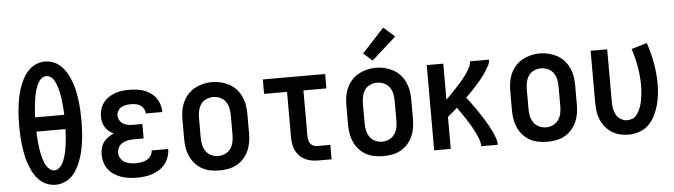

<svg xmlns="http://www.w3.org/2000/svg" viewBox="-48 -964 4096 1167"><g transform="rotate(-5 2000.0 -381.0)"><path d="M250 8Q221 8 193.5 -4Q166 -16 146.5 -37Q127 -58 113.5 -84Q100 -110 90.5 -138Q81 -166 75.5 -194.5Q70 -223 66.5 -251.5Q63 -280 61.5 -309Q60 -338 60 -368Q60 -397 61.5 -426Q63 -455 66.5 -484Q70 -513 75.5 -541.5Q81 -570 90.5 -597.5Q100 -625 113.5 -651Q127 -677 147 -698.5Q167 -720 194 -732Q221 -744 250 -744Q279 -744 306 -732Q333 -720 353 -698.5Q373 -677 386.5 -651Q400 -625 409.5 -597.5Q419 -570 424.5 -541.5Q430 -513 433.5 -484Q437 -455 438.5 -426Q440 -397 440 -367Q440 -338 438.5 -309Q437 -280 433.5 -251.5Q430 -223 424.5 -194.5Q419 -166 409.5 -138Q400 -110 386.5 -84Q373 -58 353.5 -37Q334 -16 306.5 -4Q279 8 250 8ZM161 -411H339Q338 -425 337.5 -439Q337 -453 335.5 -467Q334 -481 332.5 -494.5Q331 -508 329 -521.5Q327 -535 324 -549Q321 -563 317 -576Q313 -589 308 -602Q303 -615 295.5 -627Q288 -639 276 -647Q264 -655 251 -655Q237 -655 225 -647Q213 -639 205.5 -627.5Q198 -616 192.5 -603Q187 -590 183 -576.5Q179 -563 176 -549.5Q173 -536 171 -522Q169 -508 167.5 -494.5Q166 -481 164.5 -467Q163 -453 162.5 -439Q162 -425 161 -411ZM250 -80Q264 -80 275.5 -88.5Q287 -97 295 -108.5Q303 -120 308 -133Q313 -146 317 -159Q321 -172 324 -185.5Q327 -199 329 -213Q331 -227 332.5 -240.5Q334 -254 335.5 -268Q337 -282 337.5 -296Q338 -310 339 -324H161Q162 -310 162.5 -296Q163 -282 164.5 -268Q166 -254 167.5 -240.5Q169 -227 171 -213Q173 -199 176 -185.5Q179 -172 183 -159Q187 -146 192 -133Q197 -120 205 -108.5Q213 -97 224.5 -88.5Q236 -80 250 -80Z M747 8Q723 8 699 5Q675 2 652 -5.5Q629 -13 608.5 -26.5Q588 -40 573 -59Q558 -78 551 -102Q544 -126 544 -150Q544 -170 549 -189.5Q554 -209 565.5 -225Q577 -241 593.5 -252.5Q610 -264 628 -272Q613 -279 599.5 -290Q586 -301 577 -315.5Q568 -330 564 -346.5Q560 -363 560 -380Q560 -403 566.5 -425Q573 -447 586.5 -465Q600 -483 619 -495.5Q638 -508 659 -515.5Q680 -523 702.5 -525.5Q725 -528 747 -528Q770 -528 792 -525Q814 -522 835 -514.5Q856 -507 875 -494Q894 -481 907 -463Q920 -445 927 -423Q934 -401 934 -379Q934 -378 934 -377.5Q934 -377 934 -376H833Q833 -376 833 -376.5Q833 -377 833 -377Q833 -392 825 -405.5Q817 -419 804.5 -427Q792 -435 777 -437.5Q762 -440 747 -440Q732 -440 717 -437.5Q702 -435 689 -427.5Q676 -420 668.5 -407Q661 -394 661 -379Q661 -363 669 -349Q677 -335 690 -327.5Q703 -320 718.5 -317Q734 -314 750 -314H807V-226H750Q738 -226 726 -225Q714 -224 702 -220.5Q690 -217 679.5 -211.5Q669 -206 661 -197Q653 -188 649 -176Q645 -164 645 -152Q645 -134 654.5 -118.5Q664 -103 679.5 -94.5Q695 -86 712.5 -83Q730 -80 747 -80Q765 -80 782 -83Q799 -86 814 -94Q829 -102 839 -117Q849 -132 849 -149Q849 -149 849 -149Q849 -149 849 -149H950Q950 -149 950 -149Q950 -149 950 -149Q950 -125 942 -101.5Q934 -78 919.5 -59Q905 -40 885 -27Q865 -14 842 -6Q819 2 795 5Q771 8 747 8Z M1250 8Q1223 8 1196 3Q1169 -2 1145 -15Q1121 -28 1102.5 -48.5Q1084 -69 1072.5 -94Q1061 -119 1056.5 -146Q1052 -173 1052 -200V-320Q1052 -347 1056.5 -374Q1061 -401 1072.5 -426Q1084 -451 1102.5 -471.5Q1121 -492 1145 -505Q1169 -518 1196 -524.5Q1223 -531 1250 -531Q1277 -531 1304 -524.5Q1331 -518 1355 -505Q1379 -492 1397.5 -471.5Q1416 -451 1427.5 -426Q1439 -401 1443.5 -374Q1448 -347 1448 -320V-200Q1448 -173 1443.5 -146Q1439 -119 1427.5 -94Q1416 -69 1397.5 -48.5Q1379 -28 1355 -15Q1331 -2 1304 3Q1277 8 1250 8ZM1250 -80Q1272 -80 1292.5 -89.5Q1313 -99 1325.5 -117Q1338 -135 1342.5 -156.5Q1347 -178 1347 -200V-320Q1347 -342 1342.5 -364Q1338 -386 1325 -404Q1312 -422 1291.5 -431Q1271 -440 1249 -440Q1227 -440 1206.5 -430.5Q1186 -421 1174 -403Q1162 -385 1157.5 -363.5Q1153 -342 1153 -320V-200Q1153 -178 1157.5 -156.5Q1162 -135 1174.5 -117Q1187 -99 1207.5 -89.5Q1228 -80 1250 -80Z M1854 0Q1834 0 1813 -3.5Q1792 -7 1773.5 -16Q1755 -25 1740 -40Q1725 -55 1716 -74Q1707 -93 1703.5 -113.5Q1700 -134 1700 -155V-432H1560V-520H1940V-432H1800V-155Q1800 -142 1802.5 -130Q1805 -118 1812 -108Q1819 -98 1830.5 -93Q1842 -88 1854 -88H1934V0Z M2250 8Q2223 8 2196 3Q2169 -2 2145 -15Q2121 -28 2102.5 -48.5Q2084 -69 2072.5 -94Q2061 -119 2056.5 -146Q2052 -173 2052 -200V-320Q2052 -347 2056.5 -374Q2061 -401 2072.5 -426Q2084 -451 2102.5 -471.5Q2121 -492 2145 -505Q2169 -518 2196 -524.5Q2223 -531 2250 -531Q2277 -531 2304 -524.5Q2331 -518 2355 -505Q2379 -492 2397.5 -471.5Q2416 -451 2427.5 -426Q2439 -401 2443.5 -374Q2448 -347 2448 -320V-200Q2448 -173 2443.5 -146Q2439 -119 2427.5 -94Q2416 -69 2397.5 -48.5Q2379 -28 2355 -15Q2331 -2 2304 3Q2277 8 2250 8ZM2250 -80Q2272 -80 2292.5 -89.5Q2313 -99 2325.5 -117Q2338 -135 2342.5 -156.5Q2347 -178 2347 -200V-320Q2347 -342 2342.5 -364Q2338 -386 2325 -404Q2312 -422 2291.5 -431Q2271 -440 2249 -440Q2227 -440 2206.5 -430.5Q2186 -421 2174 -403Q2162 -385 2157.5 -363.5Q2153 -342 2153 -320V-200Q2153 -178 2157.5 -156.5Q2162 -135 2174.5 -117Q2187 -99 2207.5 -89.5Q2228 -80 2250 -80ZM2235 -576 2181 -624 2316 -770 2384 -710Z M2560 0V-520H2661V-301Q2671 -310 2681 -320Q2691 -330 2700.5 -340Q2710 -350 2719.5 -360Q2729 -370 2738.5 -380.5Q2748 -391 2757 -401.5Q2766 -412 2774.5 -423Q2783 -434 2791 -445Q2799 -456 2806 -468Q2813 -480 2818.5 -493Q2824 -506 2824 -520H2940Q2940 -503 2932 -487.5Q2924 -472 2915 -457.5Q2906 -443 2896 -429Q2886 -415 2875 -402Q2864 -389 2852.5 -376Q2841 -363 2829.5 -350.5Q2818 -338 2806 -326Q2794 -314 2782 -302Q2795 -285 2808 -267.5Q2821 -250 2833.5 -232Q2846 -214 2858 -196Q2870 -178 2881.5 -159.5Q2893 -141 2903.5 -122Q2914 -103 2923.5 -83Q2933 -63 2940.5 -42.5Q2948 -22 2948 0H2847Q2847 -23 2838.5 -45Q2830 -67 2819.5 -88Q2809 -109 2797.5 -129Q2786 -149 2773 -168.5Q2760 -188 2747 -207.5Q2734 -227 2720 -246Q2706 -233 2691 -220Q2676 -207 2661 -195V0Z M3250 8Q3223 8 3196 3Q3169 -2 3145 -15Q3121 -28 3102.5 -48.5Q3084 -69 3072.5 -94Q3061 -119 3056.5 -146Q3052 -173 3052 -200V-320Q3052 -347 3056.5 -374Q3061 -401 3072.5 -426Q3084 -451 3102.5 -471.5Q3121 -492 3145 -505Q3169 -518 3196 -524.5Q3223 -531 3250 -531Q3277 -531 3304 -524.5Q3331 -518 3355 -505Q3379 -492 3397.5 -471.5Q3416 -451 3427.5 -426Q3439 -401 3443.5 -374Q3448 -347 3448 -320V-200Q3448 -173 3443.5 -146Q3439 -119 3427.5 -94Q3416 -69 3397.5 -48.5Q3379 -28 3355 -15Q3331 -2 3304 3Q3277 8 3250 8ZM3250 -80Q3272 -80 3292.5 -89.5Q3313 -99 3325.5 -117Q3338 -135 3342.5 -156.5Q3347 -178 3347 -200V-320Q3347 -342 3342.5 -364Q3338 -386 3325 -404Q3312 -422 3291.5 -431Q3271 -440 3249 -440Q3227 -440 3206.5 -430.5Q3186 -421 3174 -403Q3162 -385 3157.5 -363.5Q3153 -342 3153 -320V-200Q3153 -178 3157.5 -156.5Q3162 -135 3174.5 -117Q3187 -99 3207.5 -89.5Q3228 -80 3250 -80Z M3746 8Q3720 8 3694 2Q3668 -4 3645.5 -18Q3623 -32 3606 -52.5Q3589 -73 3578.5 -97Q3568 -121 3564 -147.5Q3560 -174 3560 -200V-520H3661V-200Q3661 -179 3664.5 -158.5Q3668 -138 3678 -120Q3688 -102 3706.5 -91Q3725 -80 3745 -80Q3761 -80 3776 -86Q3791 -92 3801 -104Q3811 -116 3818 -130Q3825 -144 3830 -159Q3835 -174 3838 -189.5Q3841 -205 3843 -220.5Q3845 -236 3846 -252Q3847 -268 3847 -283Q3847 -341 3837 -398Q3827 -455 3809 -509L3904 -537Q3925 -476 3936.5 -412Q3948 -348 3948 -284Q3948 -250 3944 -217Q3940 -184 3931 -152Q3922 -120 3906.5 -90Q3891 -60 3867.5 -37Q3844 -14 3811.5 -3Q3779 8 3746 8Z"/></g></svg>

Font: Zed Sans Semibold
Style: Regular
Weight: 600
Designer: Belleve Invis
Foundry: Belleve Invis
Version: Version 1.0.0; ttfautohint (v1.8.4)